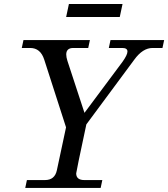

<svg xmlns="http://www.w3.org/2000/svg" viewBox="-20 -931 833 951"><path d="M478.5 0H105L113.3 -39.1H202.6Q251.5 -39.1 261.7 -87.9L307.1 -300.3L199.2 -635.3Q180.7 -693.4 129.4 -693.4H87.9L96.2 -732.4H425.3L417 -693.4H343.3Q308.1 -693.4 308.1 -661.1Q308.1 -647.9 314 -629.4L398.4 -372.1L586.9 -625Q611.3 -659.2 611.3 -675.8Q611.3 -693.4 585.4 -693.4H519L527.3 -732.4H793L784.7 -693.4H735.8Q687 -693.4 645 -635.3L407.7 -314.9Q357.4 -79.6 357.4 -72.3Q357.4 -39.1 397.9 -39.1H486.8ZM573.2 -846.7H307.6L321.3 -911.1H586.9Z"/></svg>

Font: Munson
Style: Italic
Weight: 400
Italic angle: -12°
Designer: Paul James MIller
Foundry: High-Logic / Made with FontCreator
Version: Version 2.10;May 5, 2019;FontCreator 11.5.0.2430 64-bit